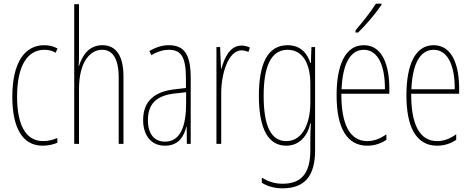

<svg xmlns="http://www.w3.org/2000/svg" viewBox="-20 -783 2565 1045"><path d="M212 10C239 10 270 4 292 -6V-32C267 -21 240 -15 215 -15C114 -15 73 -114 73 -257C73 -427 130 -512 222 -512C244 -512 265 -507 283 -496L293 -519C272 -531 248 -537 221 -537C113 -537 47 -440 47 -256C47 -93 99 10 212 10Z M410 -492V-760H384V0H410V-298C410 -447 471 -512 536 -512C588 -512 626 -472 626 -360V0H652V-366C652 -481 611 -537 537 -537C460 -537 426 -475 410 -424H408C410 -446 410 -461 410 -492Z M898 -537C864 -537 825 -525 793 -505L804 -483C841 -505 874 -512 898 -512C965 -512 992 -475 992 -355V-304L931 -297C821 -284 759 -234 759 -129C759 -57 794 10 878 10C954 10 982 -43 994 -93H996L997 0H1018V-358C1018 -489 982 -537 898 -537ZM930 -274 993 -281V-220C993 -97 962 -12 878 -12C820 -12 785 -54 785 -129C785 -217 831 -263 930 -274Z M1295 -535C1228 -535 1200 -462 1185 -409H1183L1178 -527H1158V0H1184V-277C1184 -380 1222 -509 1295 -509C1309 -509 1324 -504 1332 -500L1340 -524C1326 -532 1308 -535 1295 -535Z M1545 -537C1435 -537 1389 -433 1389 -262C1389 -76 1443 10 1538 10C1609 10 1654 -43 1669 -111H1672C1669 -70 1669 -43 1669 -12V35C1669 163 1618 217 1518 217C1473 217 1441 205 1405 184V212C1438 232 1475 242 1518 242C1640 242 1695 173 1695 35V-527H1675L1672 -440H1669C1654 -489 1619 -537 1545 -537ZM1545 -512C1634 -512 1669 -426 1669 -329V-221C1669 -126 1634 -15 1538 -15C1457 -15 1415 -93 1415 -262C1415 -411 1450 -512 1545 -512Z M2056 -756V-763H2026C1992 -711 1960 -671 1915 -618V-606H1929C1968 -643 2023 -707 2056 -756ZM1960 -537C1859 -537 1812 -429 1812 -264C1812 -94 1864 10 1979 10C2020 10 2055 -3 2083 -22V-52C2048 -27 2014 -15 1979 -15C1884 -15 1837 -106 1838 -273H2099V-301C2099 -421 2065 -537 1960 -537ZM1960 -512C2043 -512 2076 -414 2075 -297H1839C1845 -442 1890 -512 1960 -512Z M2340 -537C2239 -537 2192 -429 2192 -264C2192 -94 2244 10 2359 10C2400 10 2435 -3 2463 -22V-52C2428 -27 2394 -15 2359 -15C2264 -15 2217 -106 2218 -273H2479V-301C2479 -421 2445 -537 2340 -537ZM2340 -512C2423 -512 2456 -414 2455 -297H2219C2225 -442 2270 -512 2340 -512Z"/></svg>

Font: Noto Sans Tamil ExtraCondensed Thin
Style: Regular
Weight: 100
Width: 2
Designer: Jelle Bosma - Monotype Design Team
Foundry: Monotype Imaging Inc.
Version: Version 2.004